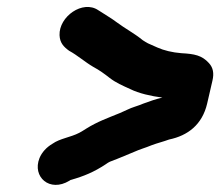

<svg xmlns="http://www.w3.org/2000/svg" viewBox="-20 -520 625 545"><path d="M177 -7 180 -9C219 -20 247 -32 279 -53C285 -57 289 -60 292 -61C319 -71 346 -83 373 -94L384 -98C393 -101 401 -104 411 -108C427 -114 444 -118 460 -124C513 -135 554 -166 568 -226L583 -291C588 -312 585 -328 573 -341C553 -363 532 -367 495 -369C469 -371 445 -377 427 -385L400 -397C395 -400 389 -403 385 -406C362 -425 335 -439 311 -457C298 -467 279 -478 267 -486L259 -491C215 -521 147 -473 149 -420C150 -398 161 -387 176 -376C200 -363 221 -344 245 -330C262 -321 277 -310 291 -299C309 -285 328 -277 350 -267C374 -255 409 -247 441 -243C423 -239 406 -233 387 -226C371 -219 356 -216 340 -208L320 -199C286 -185 257 -175 225 -155C217 -150 211 -146 205 -143C180 -130 150 -127 129 -112C112 -102 99 -88 92 -71C71 -18 121 27 177 -7Z"/></svg>

Font: Electronic
Style: SuThkIt
Weight: 900
Version: Version 1.011